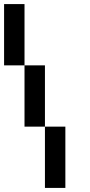

<svg xmlns="http://www.w3.org/2000/svg" viewBox="-20 -920 440 940"><path d="M0 -600V-900H100V-600ZM100 -300V-600H200V-300ZM200 0V-300H300V0Z"/></svg>

Font: Galmuri9 Regular
Style: Regular
Weight: 400
Designer: Lee Minseo (quiple)
Version: Version 2.399;hotconv 1.1.1;makeotfexe 2.6.0 DEVELOPMENT